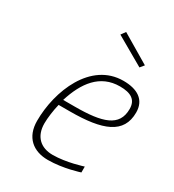

<svg xmlns="http://www.w3.org/2000/svg" viewBox="-176 -823 847 933"><g transform="rotate(30 247.0 -356.5)"><path d="M238 -696 398 -604 416 -626 256 -721ZM156 -282C191 -394 251 -477 363 -477C424 -477 458 -457 458 -405C458 -307 376 -282 221 -282H156ZM245 -25C177 -25 134 -65 134 -138C134 -168 140 -214 149 -250H212C396 -250 494 -288 494 -406C494 -478 442 -509 364 -509C181 -509 97 -298 97 -131C97 -39 154 8 237 8C323 8 409 -21 409 -21V-54C409 -54 322 -25 245 -25Z"/></g></svg>

Font: RazerF5 Thin
Style: Italic
Weight: 250
Foundry: Razer Inc.
Version: Version 2